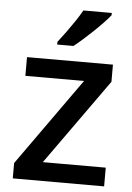

<svg xmlns="http://www.w3.org/2000/svg" viewBox="-54 -807 584 848"><g transform="rotate(5 238.0 -383.0)"><path d="M440 0H35V-68L311 -456H51V-539H432V-463L161 -83H440ZM407 -756Q396 -742 377 -722Q358 -702 335.5 -680.5Q313 -659 291 -639.5Q269 -620 251 -606H179V-618Q194 -637 213 -663Q232 -689 250.5 -716.5Q269 -744 281 -766H407Z"/></g></svg>

Font: Noto Sans NKo Unjoined Medium
Style: Regular
Weight: 500
Designer: Monotype Design Team
Foundry: Monotype Imaging Inc.
Version: Version 2.004